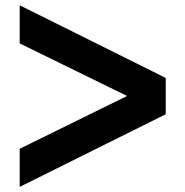

<svg xmlns="http://www.w3.org/2000/svg" viewBox="-20 -733 703 728"><path d="M54.7 -24.4V-168.9L461.9 -369.1L54.7 -568.4V-712.9L608.4 -437.5V-299.8Z"/></svg>

Font: GenEi M Gothic v2 Bold
Style: Regular
Weight: 700
Version: Version 2.0